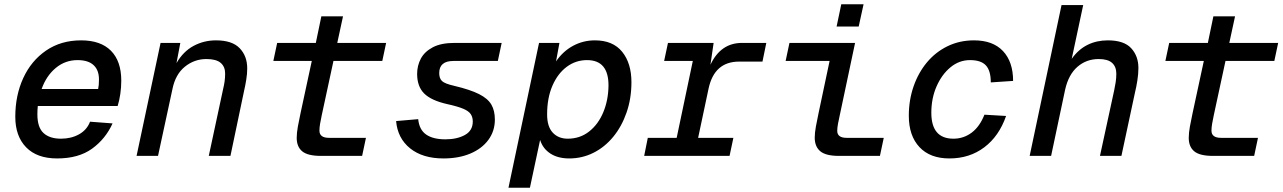

<svg xmlns="http://www.w3.org/2000/svg" viewBox="-20 -734 6040 904"><path d="M249 12Q154 12 103 -40.5Q52 -93 52 -184Q52 -285 89.5 -366.5Q127 -448 197 -496Q267 -544 362 -544Q454 -544 502.5 -495Q551 -446 551 -354Q551 -323 546.5 -292Q542 -261 534 -235H158Q156 -216 156 -196Q156 -134 185 -107.5Q214 -81 267 -81Q315 -81 352 -101.5Q389 -122 404 -161L510 -153Q477 -80 413.5 -34Q350 12 249 12ZM345 -451Q287 -451 242.5 -414Q198 -377 176 -315H442Q444 -324 445 -334Q446 -344 446 -360Q446 -404 420.5 -427.5Q395 -451 345 -451Z M623 0 736 -532H829L811 -437Q843 -492 891.5 -518Q940 -544 997 -544Q1073 -544 1108.5 -507Q1144 -470 1144 -412Q1144 -387 1139.5 -359Q1135 -331 1130 -310L1065 0H963L1031 -317Q1035 -333 1037.5 -350.5Q1040 -368 1040 -388Q1040 -420 1019 -438Q998 -456 952 -456Q895 -456 850.5 -420Q806 -384 792 -315L724 0Z M1491 0Q1429 0 1403 -21.5Q1377 -43 1377 -85Q1377 -108 1382.5 -138.5Q1388 -169 1395 -201L1448 -447H1267L1285 -532H1467L1493 -657H1595L1568 -532H1798L1780 -447H1550L1495 -192Q1490 -169 1487 -151Q1484 -133 1484 -119Q1484 -85 1529 -85H1703L1685 0Z M2068 12Q1970 12 1911 -35.5Q1852 -83 1845 -164L1949 -173Q1954 -123 1986.5 -100.5Q2019 -78 2077 -78Q2132 -78 2169 -98.5Q2206 -119 2206 -162Q2206 -182 2196.5 -196.5Q2187 -211 2161 -222Q2135 -233 2085 -244Q2010 -261 1977 -294Q1944 -327 1944 -386Q1944 -425 1961.5 -458Q1979 -491 2018 -511.5Q2057 -532 2121 -532H2342L2324 -447H2115Q2048 -447 2048 -390Q2048 -365 2061 -352.5Q2074 -340 2118 -330Q2194 -312 2235.5 -291Q2277 -270 2293.5 -241.5Q2310 -213 2310 -171Q2310 -117 2279.5 -75.5Q2249 -34 2194.5 -11Q2140 12 2068 12Z M2374 150 2518 -532H2614L2598 -445Q2631 -493 2678.5 -518.5Q2726 -544 2781 -544Q2866 -544 2909.5 -490Q2953 -436 2953 -347Q2953 -270 2930 -204Q2907 -138 2867 -89.5Q2827 -41 2774 -14.5Q2721 12 2660 12Q2607 12 2571.5 -11Q2536 -34 2523 -75L2475 150ZM2653 -81Q2711 -81 2754 -115Q2797 -149 2820.5 -205.5Q2844 -262 2845 -330Q2846 -451 2744 -451Q2691 -451 2648.5 -419.5Q2606 -388 2581 -330.5Q2556 -273 2556 -195Q2556 -138 2582.5 -109.5Q2609 -81 2653 -81Z M3013 0 3030 -85H3166L3242 -447H3107L3125 -532H3340L3325 -429Q3373 -532 3474 -532H3588L3570 -444H3460Q3343 -444 3316 -316L3267 -85H3433L3415 0Z M3930 0Q3868 0 3842 -22Q3816 -44 3816 -86Q3816 -108 3821.5 -138.5Q3827 -169 3834 -201L3886 -447H3679L3697 -532H4006L3934 -192Q3929 -170 3925.5 -151Q3922 -132 3922 -118Q3922 -85 3966 -85H4141L4123 0ZM3919 -609 3941 -714H4046L4023 -609Z M4450 12Q4359 12 4309 -41.5Q4259 -95 4259 -189Q4259 -263 4281.5 -327.5Q4304 -392 4344.5 -440.5Q4385 -489 4441.5 -516.5Q4498 -544 4566 -544Q4655 -544 4702.5 -493.5Q4750 -443 4750 -353L4645 -346Q4645 -401 4622 -426Q4599 -451 4547 -451Q4496 -451 4455 -417Q4414 -383 4389.5 -327Q4365 -271 4365 -203Q4365 -81 4469 -81Q4517 -81 4555 -109.5Q4593 -138 4615 -194L4717 -188Q4684 -93 4614.5 -40.5Q4545 12 4450 12Z M4828 0 4978 -710H5080L5026 -457Q5057 -501 5100 -522.5Q5143 -544 5196 -544Q5272 -544 5306 -507Q5340 -470 5340 -414Q5340 -386 5335 -354.5Q5330 -323 5324 -299L5260 0H5159L5226 -309Q5230 -327 5233 -347Q5236 -367 5236 -387Q5236 -420 5216 -438Q5196 -456 5153 -456Q5095 -456 5053 -419.5Q5011 -383 4995 -312L4929 0Z M5691 0Q5629 0 5603 -21.5Q5577 -43 5577 -85Q5577 -108 5582.5 -138.5Q5588 -169 5595 -201L5648 -447H5467L5485 -532H5667L5693 -657H5795L5768 -532H5998L5980 -447H5750L5695 -192Q5690 -169 5687 -151Q5684 -133 5684 -119Q5684 -85 5729 -85H5903L5885 0Z"/></svg>

Font: Geist Mono Medium
Style: Italic
Weight: 500
Italic angle: -12°
Monospace: yes
Designer: Basement.studio, Andrés Briganti, Mateo Zaragoza
Foundry: Basement.studio, Vercel, Andrés Briganti, Guido Ferreyra, Mateo Zaragoza
Version: Version 1.500; ttfautohint (v1.8.4.7-5d5b)